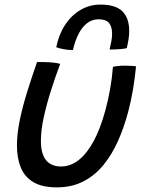

<svg xmlns="http://www.w3.org/2000/svg" viewBox="-20 -791 629 836"><path d="M471.8 -499.8Q479.9 -502.2 494.7 -503.6Q509.5 -505.1 523.6 -505.1Q535.6 -505.1 550.2 -504.3Q564.8 -503.6 572.4 -502.1Q567.6 -453.4 559.3 -402.8Q551 -352.3 537.9 -303.3Q520.1 -236.4 493.7 -177Q467.3 -117.6 430.1 -72.2Q392.9 -26.9 342.7 -1Q292.6 24.8 227.1 24.8Q163.2 24.8 125.1 2Q87.1 -20.8 70.4 -61.9Q53.8 -102.9 53.8 -157.1Q53.8 -208.4 66.2 -268.2Q78.6 -328 98.7 -392.3Q118.8 -456.6 141.2 -520.6Q150.4 -520.9 163.8 -520.9Q177.1 -520.9 188.3 -520.2Q203.6 -519.6 218.2 -517.7Q232.8 -515.8 242.1 -512.8Q221 -457.1 201.8 -396.5Q182.6 -335.9 170.3 -279.5Q158.1 -223 158.1 -178.1Q158.1 -121.2 180.4 -93.7Q202.8 -66.1 245.4 -66.1Q287.4 -66.1 323.3 -94.6Q359.1 -123.1 388.3 -177.4Q417.4 -231.8 438.4 -309.2Q450.7 -354.1 459.2 -401.8Q467.8 -449.4 471.8 -499.8ZM224.9 -585.4Q236.2 -641.7 263.9 -683.4Q291.6 -725.2 331.2 -748.1Q370.9 -771.1 417.1 -771.1Q483.5 -771.1 513.1 -741.5Q542.6 -711.9 542.6 -656.1Q542.6 -638.5 539.5 -618.8Q536.4 -599.1 532 -581.4Q521.8 -578.8 508.5 -577.5Q495.1 -576.2 481.7 -575.8Q468.2 -575.3 457.1 -575.3Q461.5 -593.4 464.8 -611.2Q468.1 -628.9 468.1 -643.5Q468.1 -674.6 454.8 -690.8Q441.6 -707 409.8 -707Q380.9 -707 359.1 -690Q337.2 -673.1 321.9 -643Q306.6 -613 297.6 -573.1Q275.2 -573.1 255.6 -577Q235.9 -580.9 224.9 -585.4Z"/></svg>

Font: Grandstander Thin
Style: Italic
Weight: 100
Italic angle: -15°
Designer: Tyler Finck
Foundry: Etcetera Type Co
Version: Version 1.200